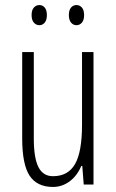

<svg xmlns="http://www.w3.org/2000/svg" viewBox="-20 -738 465 768"><path d="M106.4 -677.7Q106.4 -697.8 115.5 -707.8Q124.5 -717.8 137.5 -717.8Q150.4 -717.8 158.9 -707.8Q167.5 -697.8 167.5 -677.7Q167.5 -657.7 158.9 -647.5Q150.4 -637.2 137.5 -637.2Q124.5 -637.2 115.5 -647.5Q106.4 -657.7 106.4 -677.7ZM255.4 -678Q255.4 -697.8 264.2 -707.8Q272.9 -717.8 285.9 -717.8Q298.8 -717.8 307.6 -707.8Q316.4 -697.8 316.4 -677.7Q316.4 -657.7 307.6 -647.5Q298.8 -637.2 285.9 -637.2Q272.9 -637.2 264.2 -647.7Q255.4 -658.2 255.4 -678ZM354 0H314.9L309.1 -74.2H305.2Q288.1 -34.2 258.1 -12.2Q228 9.8 191.9 9.8Q127.9 9.8 98.1 -35.6Q68.8 -81.1 68.8 -184.1V-529.8H115.2V-184.1Q115.2 -106 133.8 -69.6Q152.3 -33.2 191.9 -33.2Q252.4 -33.2 280.3 -82Q308.1 -130.9 308.1 -238.8V-529.8H354Z"/></svg>

Font: Open Sans Hebrew Condensed Light
Style: Regular
Weight: 300
Width: 3
Foundry: Ascender Corporation, Yanek Iontef
Version: Version 2.001;PS 002.001;hotconv 1.0.70;makeotf.lib2.5.58329